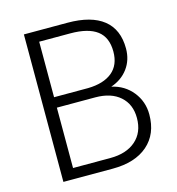

<svg xmlns="http://www.w3.org/2000/svg" viewBox="-106 -803 825 894"><g transform="rotate(-15 306.5 -355.5)"><path d="M89.8 0ZM89.8 0V-710.9H299.8Q414.1 -710.9 473.1 -663.8Q532.2 -616.7 532.2 -524.9Q532.2 -469.7 502.2 -429Q472.2 -388.2 419.9 -370.6Q481.9 -356.9 519.8 -309.6Q557.6 -262.2 557.6 -200.2Q557.6 -106 496.8 -53Q436 0 327.6 0ZM149.9 -341.8V-50.8H330.1Q407.2 -50.8 452.4 -90.1Q497.6 -129.4 497.6 -199.2Q497.6 -265.1 454.3 -303.5Q411.1 -341.8 335 -341.8ZM149.9 -392.1H314Q389.2 -393.6 430.4 -427.5Q471.7 -461.4 471.7 -526.4Q471.7 -594.7 429 -627.2Q386.2 -659.7 299.8 -659.7H149.9Z"/></g></svg>

Font: Roboto Light
Style: Regular
Weight: 300
Designer: Google
Version: Version 2.134; 2016; ttfautohint (v1.6)